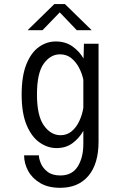

<svg xmlns="http://www.w3.org/2000/svg" viewBox="-20 -714 590 940"><path d="M257 11Q213 11 173.8 -16.5Q134.5 -44 110.2 -102Q86 -160 86 -251Q86 -342 109.2 -399.5Q132.5 -457 170.5 -484Q208.5 -511 253 -511Q300.5 -511 334.5 -487Q368.5 -463 389 -427.5L391 -500H462.5V-21Q462.5 88 413 146.8Q363.5 205.5 274.5 205.5Q216 205.5 176.8 182.2Q137.5 159 117.8 122.5Q98 86 98 46.5H170.5Q170.5 63 180.2 86.2Q190 109.5 213 127.2Q236 145 275.5 145Q333 145 360.5 101.2Q388 57.5 388 -9.5V-73.5Q368 -37.5 335.2 -13.2Q302.5 11 257 11ZM161 -251Q161 -147 195 -99.5Q229 -52 276.5 -52Q307.5 -52 330.5 -71Q353.5 -90 368 -120.8Q382.5 -151.5 388 -186V-324Q381.5 -355 366.5 -383.2Q351.5 -411.5 328.5 -429.8Q305.5 -448 274 -448Q227 -448 194 -402.2Q161 -356.5 161 -251ZM115 -566 246 -694H298L429 -566H356L272.5 -653.5L188 -566Z"/></svg>

Font: Trispace SemiCondensed Light
Style: Regular
Weight: 300
Width: 4
Designer: Tyler Finck
Foundry: Etcetera Type Company
Version: Version 1.210; ttfautohint (v1.8.3)